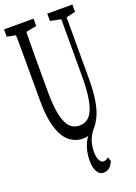

<svg xmlns="http://www.w3.org/2000/svg" viewBox="-205 -833 859 1217"><g transform="rotate(-20 224.5 -224.5)"><path d="M81.5 -691.9 -10.7 -710V-759.3H188.5V-710L95.7 -691.9ZM272.5 310.1Q245.6 310.1 230 283Q214.4 255.9 214.4 210.9Q214.4 177.7 220.5 148.4Q226.6 119.1 237.8 94.5Q249 69.8 264.2 52.7V56.6Q254.9 59.1 244.9 60.8Q234.9 62.5 225.1 62.5Q171.9 62.5 132.1 29.1Q92.3 -4.4 70.8 -75.2Q49.3 -146 49.3 -257.3V-387.7Q49.3 -450.2 49.3 -512.2Q49.3 -574.2 48.8 -635.7Q48.3 -697.3 46.9 -759.3H117.7Q116.7 -698.2 116 -636.2Q115.2 -574.2 115.2 -511.7Q115.2 -449.2 115.2 -387.7V-292.5Q115.2 -190.9 129.6 -131.3Q144 -71.8 169.4 -47.1Q194.8 -22.5 230 -22.5Q271.5 -22.5 298.3 -50.3Q325.2 -78.1 338.9 -142.8Q352.5 -207.5 352.5 -312.5V-759.3H388.2V-284.2Q388.2 -200.2 378.7 -140.6Q369.1 -81.1 351.6 -42.2Q334 -3.4 311 23.4Q293.5 43.5 281.7 65.9Q270 88.4 264.6 113.3Q259.3 138.2 259.3 167.5Q259.3 202.6 270.5 222.7Q281.7 242.7 296.9 242.7Q306.2 242.7 314 239.3Q321.8 235.8 331.5 227.5L339.8 257.3Q326.7 286.6 310.3 298.3Q293.9 310.1 272.5 310.1ZM363.3 -693.4 280.8 -710V-759.3H450.2V-710L377.4 -693.4Z"/></g></svg>

Font: Scarab Serif
Style: Condensed
Weight: 400
Designer: John Roberts
Foundry: Scarab
Version: 1.0